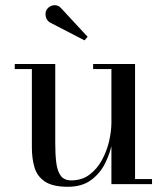

<svg xmlns="http://www.w3.org/2000/svg" viewBox="-20 -705 638 735"><path d="M240 10Q182 10 152.2 -9.8Q122.5 -29.5 112.2 -63.5Q102 -97.5 102 -141V-440.5H36.5V-460H191.5V-155.5Q191.5 -113.5 195.5 -81.8Q199.5 -50 212.5 -32.2Q225.5 -14.5 253 -14.5Q293.5 -14.5 322.8 -36.5Q352 -58.5 370.5 -92.8Q389 -127 397.8 -165.2Q406.5 -203.5 406.5 -235.5L418 -238Q418 -205 410.2 -162.8Q402.5 -120.5 383 -81Q363.5 -41.5 328.8 -15.8Q294 10 240 10ZM406.5 0V-440.5H336.5V-460H497V-19.5H562V0ZM303.5 -550.5 172 -618.5Q164 -623 159.2 -631.2Q154.5 -639.5 154.2 -649.5Q154 -659.5 158.5 -667.5Q163.5 -676 173 -681Q182.5 -686 193.8 -684.8Q205 -683.5 214.5 -673L315.5 -564Z"/></svg>

Font: Bodoni Moda 11pt
Style: Regular
Weight: 400
Version: Version 2.004